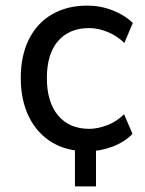

<svg xmlns="http://www.w3.org/2000/svg" viewBox="-20 -530 518 684"><path d="M247 134V-43H322V134ZM291 9Q218 9 165 -23Q112 -55 83 -114Q54 -173 54 -252Q54 -332 83 -390Q112 -448 165.5 -479Q219 -510 291 -510Q338 -510 381.5 -493Q425 -476 453 -448L423 -377Q396 -403 362.5 -416.5Q329 -430 298 -430Q227 -430 187 -384Q147 -338 147 -252Q147 -166 187 -118.5Q227 -71 298 -71Q328 -71 362 -84Q396 -97 422 -123L452 -53Q424 -24 380.5 -7.5Q337 9 291 9Z"/></svg>

Font: Nunitoga
Style: Medium
Weight: 500
Designer: Vernon Adams
Foundry: Vernon Adams
Version: Version 1.0